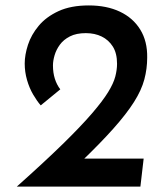

<svg xmlns="http://www.w3.org/2000/svg" viewBox="-20 -687 611 707"><path d="M42 0Q144 -91 211 -156.5Q278 -222 318 -268.5Q358 -315 378 -347.5Q398 -380 404.5 -405Q411 -430 411 -452Q411 -491 395.5 -515.5Q380 -540 354.5 -552.5Q329 -565 296 -565Q261 -565 237.5 -553Q214 -541 200.5 -522.5Q187 -504 181 -483.5Q175 -463 175 -446Q175 -419 182 -397Q189 -375 202 -358L130 -299Q116 -315 102 -339Q88 -363 79.5 -392.5Q71 -422 71 -453Q71 -485 83 -522Q95 -559 122.5 -592Q150 -625 195.5 -646Q241 -667 307 -667Q373 -667 421.5 -644Q470 -621 496.5 -578Q523 -535 522 -475Q522 -434 511.5 -394.5Q501 -355 473.5 -311.5Q446 -268 397.5 -213.5Q349 -159 274 -87L226 -103H509L497 0Z"/></svg>

Font: Josefin Sans Medium
Style: Italic
Weight: 500
Italic angle: -7°
Designer: Santiago Orozco
Foundry: Typemade
Version: Version 2.000